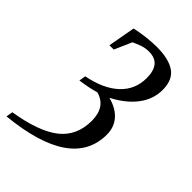

<svg xmlns="http://www.w3.org/2000/svg" viewBox="-250 -552 849 849"><g transform="rotate(45 174.5 -127.0)"><path d="M73.7 -124 79.1 -155.3Q174.3 -173.8 225.6 -221.9Q276.9 -270 276.9 -341.8Q276.9 -432.1 201.7 -432.1Q177.2 -432.1 156.5 -424.3Q135.7 -416.5 120.1 -409.2L84.5 -328.1H57.6L80.6 -456.1Q151.4 -471.2 211.9 -471.2Q286.1 -471.2 325 -444.3Q363.8 -417.5 363.8 -355Q363.8 -296.9 327.4 -248.3Q291 -199.7 221.7 -163.6Q273.9 -149.9 301.5 -118.2Q329.1 -86.4 329.1 -40.5Q329.1 179.2 -42 216.3L-36.6 185.1Q107.4 161.6 173.1 109.1Q238.8 56.6 238.8 -36.6Q238.8 -123.5 167 -143.1Q128.4 -131.3 73.7 -124Z"/></g></svg>

Font: Tinos
Style: Italic
Weight: 400
Italic angle: -16.333°
Designer: Steve Matteson
Foundry: Monotype Imaging Inc.
Version: Version 1.32